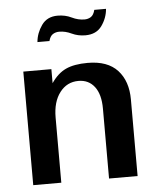

<svg xmlns="http://www.w3.org/2000/svg" viewBox="-49 -689 612 732"><g transform="rotate(-5 257.0 -323.0)"><path d="M448.2 0V-293Q448.2 -363.3 410.2 -404.8Q372.1 -446.3 295.9 -446.3Q244.1 -446.3 212.4 -431.6Q180.7 -417 156.2 -380.9V-434.6H48.8V0H156.2V-249Q156.2 -309.6 183.6 -345.2Q210.9 -380.9 254.9 -380.9Q293.9 -380.9 316.4 -351.6Q338.9 -322.3 338.9 -267.6V0ZM383.8 -645.5Q380.9 -610.4 359.9 -581.1Q338.9 -551.8 296.9 -551.8Q268.6 -551.8 245.1 -563Q221.7 -574.2 198.2 -574.2Q184.6 -574.2 173.8 -567.4Q163.1 -560.5 158.2 -542H112.3Q115.2 -576.2 136.2 -606Q157.2 -635.7 197.3 -635.7Q226.6 -635.7 250.5 -624Q274.4 -612.3 298.8 -612.3Q312.5 -612.3 323.2 -619.1Q334 -626 338.9 -645.5Z"/></g></svg>

Font: Namkio Khamti
Style: Bold
Weight: 700
Designer: Debbi Hosken
Foundry: SIL International
Version: Version 3.917